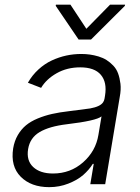

<svg xmlns="http://www.w3.org/2000/svg" viewBox="-20 -782 596 815"><path d="M188.9 12.4Q111.9 12.4 68 -31.8Q24.1 -76 35.9 -152.3Q41.2 -183.9 55.6 -208.6Q70 -233.3 90.4 -250.2Q110.8 -267 140.1 -279.1Q169.4 -291.2 200.8 -298.3Q232.2 -305.4 272.4 -310Q352.3 -320 362.6 -321.7Q405.5 -329.5 417.6 -347.7Q422.2 -354.4 423.7 -363.3L425.8 -376.1Q435 -432.5 408.2 -464.3Q381.4 -496.1 320.7 -496.1Q264.6 -496.1 220.7 -471.2Q176.8 -446.4 154.5 -409.1L98.4 -430.8Q116.8 -463.1 143.3 -487.2Q169.7 -511.4 199.9 -525.4Q230.1 -539.4 261.4 -546.2Q292.6 -552.9 325.3 -552.9Q344.1 -552.9 361.9 -550.4Q379.6 -547.9 398.4 -542.3Q417.3 -536.6 432.2 -527.2Q447.1 -517.8 460.6 -503.7Q474.1 -489.7 481.2 -470.5Q488.3 -451.3 491.3 -426.5Q494.3 -401.6 488.3 -370.4L426.5 0H363.3L377.8 -86.3H373.9Q357.6 -60.4 333.1 -39.1Q308.6 -17.8 270.2 -2.7Q231.9 12.4 188.9 12.4ZM204.9 -45.5Q278.8 -45.5 332.6 -92.9Q386.4 -140.3 397.7 -209.2L410.9 -288Q389.2 -269.5 263.8 -254.6Q189.3 -245.7 148.3 -221.4Q107.2 -197.1 99.4 -149.5Q91.3 -100.9 120.7 -73.2Q150.2 -45.5 204.9 -45.5ZM279.1 -762.1 346.6 -659.8 447.1 -762.1H511L509.9 -757.1L366.5 -614.3H313.6L216.6 -757.1L217.3 -762.1Z"/></svg>

Font: Karasuma Gothic
Style: Light Italic
Weight: 300
Italic angle: 9.39998°
Designer: Rasmus Andersson / Ryoko Nishizuka
Foundry: rsms
Version: Version 1.00